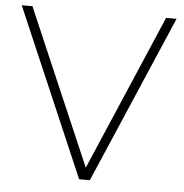

<svg xmlns="http://www.w3.org/2000/svg" viewBox="-51 -754 769 804"><g transform="rotate(5 333.5 -352.5)"><path d="M311 0 8 -705H53L346 -24H323L615 -705H659L356 0Z"/></g></svg>

Font: Nunito Sans 12pt ExtraLight 12pt ExtraLight
Style: Regular
Weight: 250
Version: Version 3.101;gftools[0.9.27]